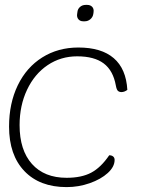

<svg xmlns="http://www.w3.org/2000/svg" viewBox="-20 -754 587 784"><path d="M17 -237Q17 -332 52.5 -405.5Q88 -479 152.5 -519.5Q217 -560 300 -560Q394 -560 444.5 -516.5Q495 -473 500 -387Q488 -378 476 -378Q467 -378 461.5 -383Q456 -388 453 -405Q442 -466 403.5 -495Q365 -524 295 -524Q228 -524 174.5 -488Q121 -452 90.5 -387.5Q60 -323 60 -243Q60 -141 110.5 -84.5Q161 -28 252 -28Q313 -28 352.5 -49Q392 -70 426 -120Q436 -120 442 -115Q448 -110 448 -101Q448 -73 420 -47.5Q392 -22 346.5 -6Q301 10 252 10Q142 10 79.5 -55.5Q17 -121 17 -237ZM295 -697 296 -704Q297 -717 306.5 -725.5Q316 -734 330 -734H336Q349 -734 356.5 -726Q364 -718 362 -704L361 -697Q359 -684 349 -675.5Q339 -667 326 -667H320Q307 -667 300 -675.5Q293 -684 295 -697Z"/></svg>

Font: Krub ExtraLight
Style: Italic
Weight: 275
Italic angle: -8°
Designer: Ekaluck Peanpanawate
Foundry: Cadson Demak Co.,Ltd.
Version: Version 1.000; ttfautohint (v1.6)